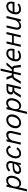

<svg xmlns="http://www.w3.org/2000/svg" viewBox="2764 -3516 944 6556"><g transform="rotate(-90 3236.0 -238.0)"><path d="M-22 213.9 140.1 -487.8H212.9L196.8 -424.8Q265.1 -498 361.3 -498Q408.7 -498 442.9 -477.3Q477.1 -456.5 493.2 -420.7Q509.3 -384.8 512.9 -337.4Q516.6 -290 502.9 -236.3Q487.3 -167.5 453.4 -112.3Q419.4 -57.1 367.7 -23.7Q315.9 9.8 255.9 9.8Q154.8 9.8 118.2 -69.8L50.8 213.9ZM239.3 -54.2Q312.5 -54.2 363.5 -111.1Q414.6 -168 434.1 -252Q443.4 -287.6 442.1 -320.6Q440.9 -353.5 431.2 -378.7Q421.4 -403.8 397.5 -418.7Q373.5 -433.6 338.4 -433.6Q291 -433.6 250.7 -405Q210.4 -376.5 185.5 -333Q160.6 -289.6 147.9 -236.3Q138.7 -200.2 139.9 -167.2Q141.1 -134.3 150.4 -109.1Q159.7 -84 182.6 -69.1Q205.6 -54.2 239.3 -54.2Z M709 9.8Q636.2 9.8 599.4 -32Q562.5 -73.7 579.1 -143.6Q609.9 -278.8 823.7 -278.8L938.5 -283.2Q948.7 -329.6 946.5 -362.8Q944.3 -396 922.6 -414.3Q900.9 -432.6 858.9 -432.6Q771 -432.6 703.6 -357.4L656.7 -405.3Q743.2 -496.1 858.4 -496.1Q951.7 -496.1 990.7 -441.2Q1029.8 -386.2 1008.3 -294.9L940.9 0H878.9L898.9 -90.8Q861.8 -38.6 812.3 -14.4Q762.7 9.8 709 9.8ZM720.2 -51.8Q757.3 -51.8 793 -68.1Q828.6 -84.5 855 -110.4Q881.3 -136.2 900.1 -167Q918.9 -197.8 925.8 -227.5L823.2 -223.6Q673.3 -223.6 650.4 -126Q641.6 -87.4 661.4 -69.6Q681.2 -51.8 720.2 -51.8Z M1274.4 9.8Q1232.4 9.8 1200 -4.4Q1167.5 -18.6 1147.9 -43Q1128.4 -67.4 1117.2 -100.6Q1106 -133.8 1106.9 -171.9Q1107.9 -210 1116.2 -251Q1127.9 -299.8 1150.9 -343.3Q1173.8 -386.7 1206.5 -421.1Q1239.3 -455.6 1283.9 -475.8Q1328.6 -496.1 1378.9 -496.1Q1444.8 -496.1 1487.5 -460.7Q1530.3 -425.3 1543.5 -365.2L1470.7 -342.8Q1470.2 -386.2 1444.3 -409.9Q1418.5 -433.6 1375.5 -433.6Q1338.4 -433.6 1305.7 -415.8Q1272.9 -397.9 1250.2 -368.4Q1227.5 -338.9 1211.7 -305.2Q1195.8 -271.5 1187.5 -235.4Q1181.2 -208.5 1179.4 -183.3Q1177.7 -158.2 1181.6 -134Q1185.5 -109.9 1196 -92Q1206.5 -74.2 1226.8 -63.2Q1247.1 -52.2 1275.9 -52.2Q1322.3 -52.2 1363.3 -79.8Q1404.3 -107.4 1424.8 -151.4L1482.4 -116.2Q1446.3 -55.7 1392.3 -22.9Q1338.4 9.8 1274.4 9.8Z M1574.7 0 1687 -487.8H1759.8L1741.7 -414.1Q1773.9 -452.1 1819.1 -474.1Q1864.3 -496.1 1909.7 -496.1Q1945.8 -496.1 1972.7 -485.1Q1999.5 -474.1 2015.1 -455.3Q2030.8 -436.5 2038.1 -410.4Q2045.4 -384.3 2044.4 -354.7Q2043.5 -325.2 2035.6 -292L1968.8 0H1896L1963.4 -293.5Q1994.6 -426.8 1896 -426.8Q1835.4 -426.8 1780 -380.1Q1724.6 -333.5 1710.4 -273.4L1647.9 0Z M2318.4 9.8Q2276.9 9.8 2242.7 -3.7Q2208.5 -17.1 2185.8 -40.8Q2163.1 -64.5 2149.2 -96.9Q2135.3 -129.4 2134 -168.2Q2132.8 -207 2141.6 -250Q2165.5 -353 2244.6 -423.6Q2323.7 -494.1 2423.3 -494.1Q2464.4 -494.1 2498.5 -480.7Q2532.7 -467.3 2555.7 -443.6Q2578.6 -419.9 2592.8 -387.2Q2606.9 -354.5 2608.2 -315.9Q2609.4 -277.3 2600.6 -234.4Q2585.4 -167 2544.2 -111.3Q2502.9 -55.7 2443.4 -22.9Q2383.8 9.8 2318.4 9.8ZM2322.3 -54.7Q2362.8 -54.7 2397.2 -70.8Q2431.6 -86.9 2455.8 -114.5Q2480 -142.1 2496.8 -176.3Q2513.7 -210.4 2522.5 -250Q2532.2 -285.2 2530.8 -317.6Q2529.3 -350.1 2519.3 -374.8Q2509.3 -399.4 2483.6 -414.3Q2458 -429.2 2419.4 -429.2Q2379.9 -429.2 2345.5 -413.1Q2311 -397 2286.9 -369.4Q2262.7 -341.8 2245.8 -307.6Q2229 -273.4 2219.7 -234.4Q2210.4 -199.2 2211.9 -166.7Q2213.4 -134.3 2223.4 -109.4Q2233.4 -84.5 2258.8 -69.6Q2284.2 -54.7 2322.3 -54.7Z M2624.5 213.9 2786.6 -487.8H2859.4L2843.3 -424.8Q2911.6 -498 3007.8 -498Q3055.2 -498 3089.4 -477.3Q3123.5 -456.5 3139.6 -420.7Q3155.8 -384.8 3159.4 -337.4Q3163.1 -290 3149.4 -236.3Q3133.8 -167.5 3099.9 -112.3Q3065.9 -57.1 3014.2 -23.7Q2962.4 9.8 2902.3 9.8Q2801.3 9.8 2764.6 -69.8L2697.3 213.9ZM2885.7 -54.2Q2959 -54.2 3010 -111.1Q3061 -168 3080.6 -252Q3089.8 -287.6 3088.6 -320.6Q3087.4 -353.5 3077.6 -378.7Q3067.9 -403.8 3043.9 -418.7Q3020 -433.6 2984.9 -433.6Q2937.5 -433.6 2897.2 -405Q2856.9 -376.5 2832 -333Q2807.1 -289.6 2794.4 -236.3Q2785.2 -200.2 2786.4 -167.2Q2787.6 -134.3 2796.9 -109.1Q2806.2 -84 2829.1 -69.1Q2852.1 -54.2 2885.7 -54.2Z M3180.2 0 3283.2 -170.4Q3331.5 -245.6 3376.5 -246.6Q3324.7 -256.8 3300.8 -286.6Q3276.9 -316.4 3291 -376Q3301.8 -422.9 3345.7 -455.3Q3389.6 -487.8 3471.2 -487.8H3654.3L3542 0H3468.8L3520 -223.1H3453.6Q3423.8 -223.1 3400.6 -204.8Q3377.4 -186.5 3356.9 -149.9L3265.6 0ZM3448.2 -285.6H3534.7L3567.4 -429.2H3460Q3424.8 -429.2 3399.9 -408.7Q3375 -388.2 3367.7 -356Q3359.4 -321.3 3377 -303.5Q3394.5 -285.6 3448.2 -285.6Z M3647.9 0 3777.3 -215.8Q3795.4 -246.1 3820.1 -268.6Q3844.7 -291 3869.6 -291L3793 -487.8H3879.9L3945.8 -306.6H4010.3L4098.6 -689.9H4172.4L4083.5 -306.6H4145L4294.9 -487.8H4386.2L4212.9 -291Q4236.8 -291 4251.2 -265.9Q4265.6 -240.7 4269.5 -209L4301.8 0H4218.8L4201.2 -178.7Q4196.8 -214.8 4183.1 -230Q4169.4 -245.1 4138.7 -245.1H4069.3L4013.2 0H3939.9L3995.6 -245.1H3931.2Q3901.9 -245.1 3878.7 -226.8Q3855.5 -208.5 3835 -171.9L3734.4 0Z M4593.8 5.9Q4549.3 5.9 4515.1 -7.6Q4481 -21 4460.4 -44.7Q4439.9 -68.4 4428.5 -100.6Q4417 -132.8 4418 -170.2Q4418.9 -207.5 4427.2 -249Q4438.5 -297.9 4461.7 -341.3Q4484.9 -384.8 4517.6 -419.2Q4550.3 -453.6 4594.7 -473.9Q4639.2 -494.1 4689 -494.1Q4736.3 -494.1 4770.3 -479.5Q4804.2 -464.8 4822.3 -440.4Q4840.3 -416 4847.9 -381.6Q4855.5 -347.2 4853.5 -310.1Q4851.6 -272.9 4841.8 -230L4836.4 -215.3H4495.6Q4479.5 -147.5 4504.9 -103Q4530.3 -58.6 4596.2 -58.6Q4643.1 -58.6 4679.2 -70.8Q4715.3 -83 4749 -112.3L4793 -65.9Q4744.6 -26.9 4698 -10.5Q4651.4 5.9 4593.8 5.9ZM4510.3 -274.9 4783.7 -283.2Q4800.3 -351.6 4776.1 -390.4Q4752 -429.2 4685.5 -429.2Q4621.1 -429.2 4574.7 -385Q4528.3 -340.8 4510.3 -274.9Z M4915 0 5027.3 -487.8H5101.1L5057.1 -297.4H5303.7L5347.7 -487.8H5420.4L5308.6 0H5235.4L5291 -239.7H5043.9L4988.8 0Z M5632.3 11.2Q5595.7 11.2 5568.8 -0.5Q5542 -12.2 5526.9 -32Q5511.7 -51.8 5504.6 -79.1Q5497.6 -106.4 5498.5 -137.2Q5499.5 -168 5507.3 -202.1L5573.2 -487.8H5646.5L5578.6 -192.4Q5545.4 -51.8 5641.1 -51.8Q5702.6 -51.8 5759.8 -101.3Q5816.9 -150.9 5831.1 -212.4L5894.5 -487.8H5966.8L5855 0H5782.7L5801.3 -78.6Q5775.9 -44.4 5729.2 -16.6Q5682.6 11.2 5632.3 11.2Z M6199.2 5.9Q6154.8 5.9 6120.6 -7.6Q6086.4 -21 6065.9 -44.7Q6045.4 -68.4 6033.9 -100.6Q6022.5 -132.8 6023.4 -170.2Q6024.4 -207.5 6032.7 -249Q6043.9 -297.9 6067.1 -341.3Q6090.3 -384.8 6123 -419.2Q6155.8 -453.6 6200.2 -473.9Q6244.6 -494.1 6294.4 -494.1Q6341.8 -494.1 6375.7 -479.5Q6409.7 -464.8 6427.7 -440.4Q6445.8 -416 6453.4 -381.6Q6460.9 -347.2 6459 -310.1Q6457 -272.9 6447.3 -230L6441.9 -215.3H6101.1Q6085 -147.5 6110.4 -103Q6135.7 -58.6 6201.7 -58.6Q6248.5 -58.6 6284.7 -70.8Q6320.8 -83 6354.5 -112.3L6398.4 -65.9Q6350.1 -26.9 6303.5 -10.5Q6256.8 5.9 6199.2 5.9ZM6115.7 -274.9 6389.2 -283.2Q6405.8 -351.6 6381.6 -390.4Q6357.4 -429.2 6291 -429.2Q6226.6 -429.2 6180.2 -385Q6133.8 -340.8 6115.7 -274.9Z"/></g></svg>

Font: HK Grotesk Italic
Style: Regular
Weight: 400
Italic angle: -13°
Designer: Alfredo Marco Pradil and Stefan Peev
Foundry: Hanken Design Co.
Version: Version 1.000;PS 001.000;hotconv 1.0.88;makeotf.lib2.5.64775